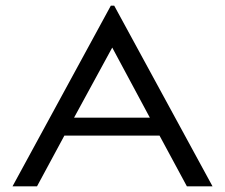

<svg xmlns="http://www.w3.org/2000/svg" viewBox="-20 -654 790 674"><path d="M636 0 540 -178H206L110 0H24L369 -634H381L726 0ZM374 -487 240 -241H506Z"/></svg>

Font: Inconsolata ExtraExpanded Thin
Style: Regular
Weight: 100
Width: 8
Monospace: yes
Designer: Raph Levien, Cyreal, Brenton Simpson
Foundry: Raph Levien, Cyreal, Google
Version: Version 3.100; ttfautohint (v1.8.4.7-5d5b)